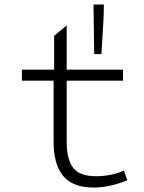

<svg xmlns="http://www.w3.org/2000/svg" viewBox="-20 -819 640 852"><path d="M397.9 -579.1 395 -798.8H440.9L439.9 -744.1L430.2 -579.1ZM395 13.2Q345.7 13.2 310.8 -1.5Q275.9 -16.1 255.9 -43.9Q235.8 -71.8 226.8 -107.9Q217.8 -144 217.8 -191.9V-460.9H77.1V-509.8H220.2V-660.2L275.9 -706.1V-509.8H525.9V-460.9H275.9V-189.9Q275.9 -112.3 304.4 -74.7Q333 -37.1 405.8 -37.1Q474.1 -37.1 529.8 -62L544.9 -19Q466.3 13.2 395 13.2Z"/></svg>

Font: Office Code Pro Light
Style: Regular
Weight: 300
Designer: Nathan Rutzky & Paul D. Hunt
Foundry: Adobe Systems Incorporated
Version: Version 1.004;PS 001.004;hotconv 1.0.70;makeotf.lib2.5.58329